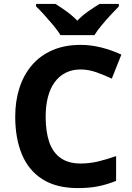

<svg xmlns="http://www.w3.org/2000/svg" viewBox="-20 -1020 677 984"><path d="M393 -664Q350 -664 316.5 -647Q283 -630 260 -598.5Q237 -567 225.5 -522Q214 -477 214 -421Q214 -345 232.5 -291.5Q251 -238 291 -210Q331 -182 393 -182Q437 -182 480.5 -192Q524 -202 575 -220V-93Q528 -74 482 -65Q436 -56 379 -56Q269 -56 197.5 -101.5Q126 -147 92 -229.5Q58 -312 58 -422Q58 -503 80 -570.5Q102 -638 144.5 -687Q187 -736 249.5 -763Q312 -790 393 -790Q446 -790 499.5 -776.5Q553 -763 602 -740L553 -617Q513 -636 472.5 -650Q432 -664 393 -664ZM290 -840Q276 -863 253.5 -890Q231 -917 207.5 -943Q184 -969 165 -987V-1000H264Q290 -984 320 -962.5Q350 -941 376 -914Q402 -941 433 -962.5Q464 -984 490 -1000H589V-987Q571 -969 547 -943Q523 -917 500.5 -890Q478 -863 464 -840Z"/></svg>

Font: Noto Sans Malayalam UI
Style: Regular
Weight: 400
Designer: Jelle Bosma - Monotype Design Team
Foundry: Monotype Imaging Inc.
Version: Version 2.104